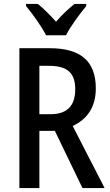

<svg xmlns="http://www.w3.org/2000/svg" viewBox="-20 -1026 564 980"><path d="M215 -846H317C339 -891 388 -956 420 -995V-1006H360C327 -978 299 -954 266 -915C235 -950 201 -984 173 -1006H113V-995C148 -953 193 -890 215 -846ZM233 -780H79V-66H181V-358H260L401 -66H514L351 -383C424 -417 469 -478 469 -575C469 -712 394 -780 233 -780ZM230 -690C321 -690 364 -656 364 -571C364 -487 324 -443 237 -443H181V-690Z"/></svg>

Font: Noto Sans Malayalam UI Condensed Medium
Style: Regular
Weight: 500
Width: 3
Designer: Jelle Bosma - Monotype Design Team
Foundry: Monotype Imaging Inc.
Version: Version 2.104